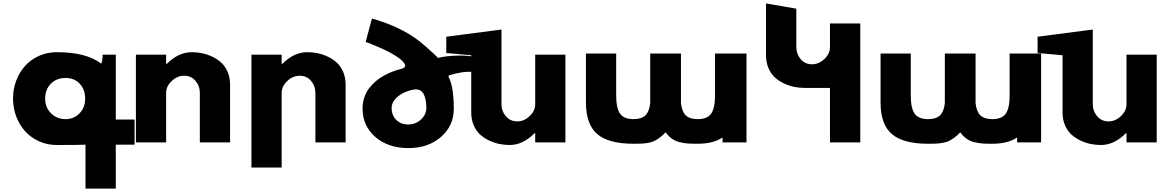

<svg xmlns="http://www.w3.org/2000/svg" viewBox="-20 -833 6849 1123"><path d="M312 -527.8Q484.9 -527.8 571.8 -460.9Q575.2 -463.4 577.4 -476.6Q579.6 -489.7 580.1 -501.5V-513.2H657.2V-133.8H767.1V13.2H657.2V270H480V13.2Q445.8 15.1 312 15.1Q256.8 15.1 209 -6.3Q161.1 -27.8 127.7 -64.5Q94.2 -101.1 75.2 -151.1Q56.2 -201.2 56.2 -256.8Q56.2 -312.5 75.2 -362.3Q94.2 -412.1 127.7 -448.7Q161.1 -485.4 209 -506.6Q256.8 -527.8 312 -527.8ZM363.8 -136.2Q412.1 -136.2 445.1 -170.2Q478 -204.1 478 -256.8Q478 -309.6 446.3 -343.3Q414.6 -377 363.8 -377Q310.5 -377 277.3 -343.3Q244.1 -309.6 244.1 -256.8Q244.1 -204.1 278.6 -170.2Q313 -136.2 363.8 -136.2Z M774.9 0V-513.2H951.7V-459H955.1Q1023.9 -527.8 1101.1 -527.8Q1130.9 -527.8 1160.6 -522Q1190.4 -516.1 1220.7 -502Q1251 -487.8 1273.9 -466.8Q1296.9 -445.8 1311.3 -412.4Q1325.7 -378.9 1325.7 -337.9V0H1148.9V-290Q1148.9 -330.1 1123.5 -360.1Q1098.1 -390.1 1057.1 -390.1Q1017.1 -390.1 984.4 -359.1Q951.7 -328.1 951.7 -290V0Z M1450.7 147V-513.2H1627.4V-459H1630.9Q1699.7 -527.8 1776.9 -527.8Q1806.6 -527.8 1836.4 -522Q1866.2 -516.1 1896.5 -502Q1926.8 -487.8 1949.7 -466.8Q1972.7 -445.8 1987.1 -412.4Q2001.5 -378.9 2001.5 -337.9V0H1824.7V-290Q1824.7 -330.1 1799.3 -360.1Q1773.9 -390.1 1732.9 -390.1Q1692.9 -390.1 1660.2 -359.1Q1627.4 -328.1 1627.4 -290V147Z M2100.6 -198.2Q2100.6 -232.9 2111.1 -263.7Q2121.6 -294.4 2139.6 -317.6Q2157.7 -340.8 2179.9 -359.6Q2202.1 -378.4 2228 -392.1Q2253.9 -405.8 2277.1 -414.6Q2300.3 -423.3 2323.2 -429.2Q2369.1 -439 2335 -474.6Q2321.3 -489.3 2299.3 -502.9Q2280.3 -515.6 2255.1 -528.8Q2230 -542 2207 -552Q2184.1 -562 2164.6 -569.8Q2145 -577.6 2132.1 -582.8Q2119.1 -587.9 2118.7 -587.9L2155.3 -724.1L2160.6 -723.1Q2166.5 -721.7 2176.3 -718.8Q2186 -715.8 2215.8 -705.6Q2245.6 -695.3 2273.9 -683.6Q2302.2 -671.9 2339.4 -652.3Q2376.5 -632.8 2406.2 -611.8Q2434.1 -592.8 2475.1 -556.6Q2516.1 -520.5 2542.5 -494.1Q2562 -500 2595.9 -503.9Q2629.9 -507.8 2672.6 -508.1Q2715.3 -508.3 2762.7 -499.3Q2810.1 -490.2 2846.7 -472.2L2818.4 -394L2813.5 -396Q2787.1 -408.7 2751.7 -411.9Q2716.3 -415 2681.4 -409.9Q2646.5 -404.8 2609.4 -393.1Q2605.5 -391.6 2604.2 -390.1Q2603 -388.7 2603.3 -385.7Q2603.5 -382.8 2605.5 -379.2Q2607.4 -375.5 2610.4 -368.2Q2613.3 -360.8 2616.5 -351.6Q2619.6 -342.3 2622.8 -327.6Q2626 -313 2628.4 -295.4Q2630.9 -277.8 2632.6 -252.4Q2634.3 -227.1 2634.3 -198.2Q2634.3 -97.2 2559.3 -32Q2484.4 33.2 2369.6 33.2Q2250.5 33.2 2175.5 -31.7Q2100.6 -96.7 2100.6 -198.2ZM2270.5 -202.1Q2270.5 -159.2 2297.4 -132.1Q2324.2 -105 2367.7 -105Q2410.6 -105 2442.1 -133.8Q2473.6 -162.6 2473.6 -202.1Q2473.6 -227.1 2470 -246.8Q2466.3 -266.6 2457.8 -283.2Q2449.2 -299.8 2433.1 -306.4Q2417 -313 2394.5 -308.1Q2364.3 -301.8 2337.2 -288.1Q2310.1 -274.4 2290.3 -251.5Q2270.5 -228.5 2270.5 -202.1Z M2590.3 -522.9V-618.2L2913.1 -660.2V-223.1Q2913.1 -183.1 2938.7 -153.1Q2964.4 -123 3005.4 -123Q3045.4 -123 3077.9 -154.1Q3110.4 -185.1 3110.4 -223.1V-513.2H3287.1V0H3110.4V-54.2H3107.4Q3038.1 15.1 2961.4 15.1Q2931.6 15.1 2901.9 9.3Q2872.1 3.4 2841.8 -10.7Q2811.5 -24.9 2788.3 -45.9Q2765.1 -66.9 2750.7 -100.3Q2736.3 -133.8 2736.3 -174.8V-509.8Z M3407.2 -232.9V-520H3584V-275.9Q3584 -199.7 3606.7 -168Q3629.4 -136.2 3685.1 -136.2Q3731.4 -136.2 3754.4 -157.7Q3777.3 -179.2 3783.2 -229V-520H3962.9V-229Q3968.8 -179.2 3991.7 -157.7Q4014.6 -136.2 4061 -136.2Q4116.7 -136.2 4139.4 -168Q4162.1 -199.7 4162.1 -275.9V-520H4346.2V0H4206.1V-28.8Q4151.4 7.8 4061 7.8Q4023.9 7.8 4003.2 6.3Q3982.4 4.9 3956.3 -1.2Q3930.2 -7.3 3910.4 -21.5Q3890.6 -35.6 3873 -59.1Q3855.5 -40 3837.9 -27.3Q3820.3 -14.6 3805.4 -7.6Q3790.5 -0.5 3768.8 2.9Q3747.1 6.3 3730.7 7.1Q3714.4 7.8 3685.1 7.8Q3540 7.8 3473.6 -48.6Q3407.2 -105 3407.2 -232.9Z M4460.4 -508.8V-813L4637.7 -782.2V-557.1Q4637.7 -517.1 4663.1 -487.1Q4688.5 -457 4729.5 -457Q4769.5 -457 4802 -488Q4834.5 -519 4834.5 -557.1V-695.8H5011.7V0H4834.5V-318.8H4685.5Q4655.8 -318.8 4626 -324.7Q4596.2 -330.6 4565.9 -344.7Q4535.6 -358.9 4512.5 -379.9Q4489.3 -400.9 4474.9 -434.3Q4460.4 -467.8 4460.4 -508.8Z M5130.4 -232.9V-520H5307.1V-275.9Q5307.1 -199.7 5329.8 -168Q5352.5 -136.2 5408.2 -136.2Q5454.6 -136.2 5477.5 -157.7Q5500.5 -179.2 5506.3 -229V-520H5686V-229Q5691.9 -179.2 5714.8 -157.7Q5737.8 -136.2 5784.2 -136.2Q5839.8 -136.2 5862.5 -168Q5885.3 -199.7 5885.3 -275.9V-520H6069.3V0H5929.2V-28.8Q5874.5 7.8 5784.2 7.8Q5747.1 7.8 5726.3 6.3Q5705.6 4.9 5679.4 -1.2Q5653.3 -7.3 5633.5 -21.5Q5613.8 -35.6 5596.2 -59.1Q5578.6 -40 5561 -27.3Q5543.5 -14.6 5528.6 -7.6Q5513.7 -0.5 5491.9 2.9Q5470.2 6.3 5453.9 7.1Q5437.5 7.8 5408.2 7.8Q5263.2 7.8 5196.8 -48.6Q5130.4 -105 5130.4 -232.9Z M6048.8 -522.9V-618.2L6371.6 -660.2V-223.1Q6371.6 -183.1 6397.2 -153.1Q6422.9 -123 6463.9 -123Q6503.9 -123 6536.4 -154.1Q6568.8 -185.1 6568.8 -223.1V-513.2H6745.6V0H6568.8V-54.2H6565.9Q6496.6 15.1 6419.9 15.1Q6390.1 15.1 6360.4 9.3Q6330.6 3.4 6300.3 -10.7Q6270 -24.9 6246.8 -45.9Q6223.6 -66.9 6209.2 -100.3Q6194.8 -133.8 6194.8 -174.8V-509.8Z"/></svg>

Font: Hussar Preview
Style: Bold
Weight: 700
Foundry: Cannot Into Space Fonts, PlusOne Fonts
Version: Version 2.29RC2 "Millennial"